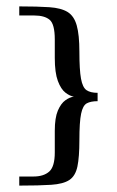

<svg xmlns="http://www.w3.org/2000/svg" viewBox="-20 -542 365 600"><path d="M151.2 -65.4V-133Q151.2 -173.9 160.8 -196.4Q170.5 -218.9 184.4 -228.7Q198.2 -238.5 210.8 -240Q198.9 -241.5 184.7 -252.3Q170.5 -263.1 160.8 -289Q151.2 -314.8 151.2 -361V-418.6Q151.2 -466.6 135.2 -480.1Q119.2 -493.6 87.2 -493.6H40.2Q40.2 -496.6 40.2 -502.4Q40.2 -508.3 40.2 -514.1Q40.2 -520 40.2 -522Q97.5 -522 134.2 -519.5Q171 -517 191.3 -504.5Q211.5 -492 219.8 -462.5Q228.1 -433 228.1 -380Q228.1 -323.9 233.1 -296.3Q238.1 -268.7 250.3 -260.3Q262.6 -251.9 285 -251.9Q285 -249.9 285 -244.4Q285 -238.9 285 -233.3Q285 -227.8 285 -225.8Q263.6 -225.8 251.2 -219.1Q238.8 -212.3 233.5 -186.7Q228.1 -161 228.1 -104Q228.1 -51 221.9 -21.5Q215.6 8 196.7 20.5Q177.7 33 140.1 35.5Q102.6 38 40.2 38Q40.2 35 40.2 29.3Q40.2 23.5 40.2 17.6Q40.2 11.6 40.2 9.6Q49.2 9.6 63.4 9.6Q77.5 9.6 84.5 9.6Q116.5 9.6 133.9 -5.9Q151.2 -21.4 151.2 -65.4Z"/></svg>

Font: Genos Thin
Style: Regular
Weight: 100
Designer: Robert E. Leuschke
Foundry: Robert E. Leuschke
Version: Version 1.010